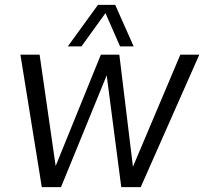

<svg xmlns="http://www.w3.org/2000/svg" viewBox="-20 -770 840 790"><path d="M315 -579H259L383 -750H454L530 -579H474L414 -716ZM800 -545 559 0H479L419 -460L231 0H152L64 -545H143L209 -87L395 -545H471L527 -84L722 -545Z"/></svg>

Font: Oakes Grotesk Light
Style: Italic
Weight: 300
Italic angle: -8°
Designer: Samuel Oakes
Foundry: Samuel Oakes
Version: Version 1.000;PS 001.000;hotconv 1.0.88;makeotf.lib2.5.64775